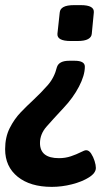

<svg xmlns="http://www.w3.org/2000/svg" viewBox="-24 -545 435 749"><path d="M267 -308Q307 -308 307 -285Q307 -251 284 -207Q261 -163 224 -124Q183 -80 157.5 -51Q132 -22 132 13Q132 72 206 72Q231 72 253 64.5Q275 57 290.5 49Q306 41 312 41Q323 41 331.5 54Q340 67 345 83Q350 99 350 110Q350 130 323 147Q296 164 256.5 174Q217 184 178 184Q94 184 45 144.5Q-4 105 -4 37Q-4 -10 14 -45.5Q32 -81 57 -107Q82 -133 105 -154Q136 -183 162 -212.5Q188 -242 198 -283Q206 -308 246 -308ZM291 -525Q345 -525 342 -496L334 -413Q333 -400 319.5 -392.5Q306 -385 278 -385H252Q198 -385 200 -413L209 -496Q210 -510 223.5 -517.5Q237 -525 265 -525Z"/></svg>

Font: Asap Condensed Condensed SemiBold
Style: Italic
Weight: 600
Width: 3
Italic angle: -6°
Designer: Pablo Cosgaya
Foundry: Omnibus-Type
Version: Version 3.001; ttfautohint (v1.8.4.7-5d5b)